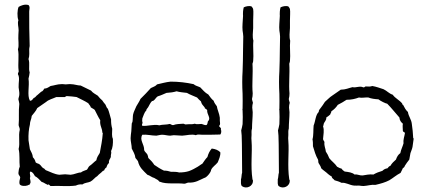

<svg xmlns="http://www.w3.org/2000/svg" viewBox="-20 -810 1853 835"><path d="M112 -64C123 -62 127 -52 132 -44C144 -38 152 -28 161 -19C170 -17 176 -11 184 -8C186 -3 191 -11 194 -6C197 -5 197 0 203 -1C238 -3 274 2 310 -3C318 -7 327 -9 339 -8C349 -16 362 -15 373 -20C385 -26 392 -38 403 -44C407 -49 412 -53 417 -57C423 -61 425 -67 433 -69C435 -75 438 -79 443 -82C445 -89 448 -97 454 -101C452 -114 459 -118 462 -127C461 -139 466 -143 463 -153C470 -166 472 -185 471 -206C465 -219 468 -232 468 -250C464 -265 463 -274 463 -291C458 -307 455 -323 449 -337C443 -341 442 -350 438 -356C433 -361 429 -367 425 -373C418 -379 411 -386 405 -394C395 -401 383 -406 376 -416L331 -438C317 -438 303 -444 288 -444C281 -445 274 -443 266 -443C259 -443 252 -445 246 -444C230 -444 215 -438 200 -436C192 -432 186 -425 173 -425C169 -420 167 -413 159 -411L143 -397C137 -394 135 -386 127 -384C122 -380 120 -371 110 -372C97 -396 109 -435 104 -468C106 -476 108 -485 109 -495C103 -513 111 -533 104 -553C109 -567 107 -585 107 -597C107 -602 109 -606 109 -610C107 -661 107 -713 107 -760C107 -769 112 -780 104 -788C88 -793 71 -786 61 -780C55 -767 54 -737 60 -722C55 -708 61 -693 61 -678C61 -672 60 -666 60 -660C58 -637 64 -612 58 -596C64 -568 57 -533 61 -503C63 -495 57 -495 58 -487C67 -472 60 -451 61 -430C62 -419 65 -408 64 -399C64 -391 60 -384 60 -378C62 -372 63 -364 64 -358C60 -326 64 -295 61 -266C62 -259 66 -254 66 -246C59 -218 68 -188 61 -162C67 -139 63 -108 66 -85C62 -77 61 -67 60 -57C60 -48 67 -46 68 -38C66 -29 62 -17 66 -8C72 0 91 0 101 -4C103 -7 111 -5 110 -11C116 -15 111 -29 110 -36C115 -44 106 -57 112 -64ZM416 -287C413 -263 425 -253 425 -233C427 -233 427 -232 427 -231C425 -200 419 -173 414 -145C408 -135 401 -126 399 -113C388 -105 380 -95 369 -88C364 -84 362 -76 358 -72C349 -68 339 -66 332 -60C318 -60 303 -51 287 -50C279 -50 271 -52 263 -52C254 -52 246 -50 238 -50C217 -52 200 -62 184 -68C178 -69 175 -74 172 -77C162 -80 159 -91 151 -96C147 -99 140 -99 135 -104C133 -113 129 -120 123 -126C122 -140 115 -150 110 -161L104 -200C103 -225 105 -248 110 -268C110 -283 117 -292 118 -306C126 -317 136 -326 142 -340L181 -367C192 -377 210 -381 225 -388H257C265 -386 265 -393 272 -392C286 -391 301 -390 313 -388C330 -379 349 -371 364 -361C367 -355 373 -351 375 -343C380 -339 387 -337 392 -332C400 -317 407 -301 416 -287Z M938 -225C941 -229 943 -234 942 -243C939 -244 943 -253 939 -254C938 -258 933 -257 933 -263C940 -269 936 -277 936 -285V-298C934 -316 925 -333 923 -348C918 -355 912 -362 909 -372C900 -379 893 -389 886 -399C871 -407 862 -419 851 -430C841 -435 829 -437 822 -444C790 -451 757 -455 722 -455C701 -453 682 -447 663 -443C657 -435 646 -432 636 -427C621 -411 607 -395 591 -380C586 -368 579 -359 573 -348C569 -337 562 -326 559 -313C557 -305 558 -290 556 -280C556 -278 553 -275 553 -272L551 -239C550 -229 548 -219 548 -209C548 -194 553 -178 553 -164C559 -151 567 -140 569 -123C573 -118 577 -114 580 -109C586 -81 604 -67 621 -50C632 -47 639 -39 651 -36C655 -33 660 -31 665 -28C670 -26 671 -19 677 -19C704 -8 749 -15 781 -11C788 -11 792 -15 799 -16C830 -14 847 -27 868 -36C878 -37 898 -61 898 -71C904 -85 918 -92 927 -104C932 -117 940 -133 938 -148C929 -157 917 -162 901 -164C892 -154 886 -142 882 -127C874 -119 867 -108 860 -98C852 -94 846 -88 840 -85C828 -78 816 -71 802 -66C790 -62 775 -60 759 -60C749 -63 737 -63 723 -63C714 -66 705 -68 693 -68C678 -75 664 -84 651 -93C644 -104 635 -114 625 -123C624 -129 623 -134 621 -138C617 -145 609 -150 607 -157C608 -183 585 -201 599 -224C619 -226 639 -220 660 -220C668 -221 677 -224 685 -224C697 -224 709 -220 720 -220C725 -220 730 -222 736 -222C748 -222 760 -220 772 -220C792 -221 813 -228 832 -222C840 -227 849 -224 859 -224C885 -224 912 -224 938 -225ZM884 -282C883 -276 882 -269 878 -266C868 -265 863 -270 856 -271C844 -271 836 -268 827 -272C815 -268 805 -271 789 -269C783 -268 782 -272 777 -272C762 -271 746 -271 734 -266C726 -265 725 -270 718 -271C705 -267 686 -269 673 -265C648 -271 620 -260 599 -263C595 -267 600 -272 600 -277C598 -282 598 -288 599 -295C604 -306 607 -321 616 -329C616 -336 622 -339 625 -345C628 -349 629 -354 632 -358C634 -361 637 -367 641 -370C643 -372 645 -370 647 -372C653 -375 659 -387 666 -391C680 -395 692 -401 704 -406C721 -407 735 -409 748 -413C761 -409 778 -408 793 -406C806 -398 822 -393 837 -386C842 -380 848 -374 854 -369C856 -358 863 -351 870 -343C871 -342 870 -340 871 -339C873 -337 879 -335 881 -331C879 -312 900 -296 884 -282Z M1040 -778C1039 -772 1037 -766 1037 -760C1036 -752 1037 -744 1037 -741C1036 -718 1033 -695 1035 -677C1036 -669 1038 -660 1038 -651C1038 -632 1037 -613 1037 -593C1037 -562 1036 -529 1035 -500C1033 -472 1033 -436 1035 -402C1036 -381 1035 -360 1035 -338C1034 -335 1034 -332 1035 -330C1036 -315 1036 -288 1035 -270C1034 -261 1031 -252 1029 -243C1029 -236 1031 -228 1031 -221C1033 -173 1032 -116 1033 -59C1030 -51 1031 -38 1028 -30C1028 -19 1026 -5 1033 0C1051 13 1082 1 1080 -26C1080 -28 1078 -28 1078 -30C1069 -90 1078 -147 1074 -196C1073 -205 1073 -213 1074 -223C1074 -232 1073 -242 1076 -251C1076 -275 1079 -299 1079 -322C1079 -329 1077 -336 1077 -342C1077 -350 1078 -356 1080 -363C1079 -369 1076 -374 1076 -380C1078 -387 1079 -395 1079 -404C1075 -445 1081 -489 1078 -533C1080 -537 1080 -541 1081 -544C1084 -572 1079 -606 1082 -633C1077 -650 1080 -668 1081 -688V-721C1081 -739 1083 -759 1081 -770C1080 -775 1077 -778 1074 -782C1062 -786 1048 -782 1040 -778Z M1200 -778C1199 -772 1197 -766 1197 -760C1196 -752 1197 -744 1197 -741C1196 -718 1193 -695 1195 -677C1196 -669 1198 -660 1198 -651C1198 -632 1197 -613 1197 -593C1197 -562 1196 -529 1195 -500C1193 -472 1193 -436 1195 -402C1196 -381 1195 -360 1195 -338C1194 -335 1194 -332 1195 -330C1196 -315 1196 -288 1195 -270C1194 -261 1191 -252 1189 -243C1189 -236 1191 -228 1191 -221C1193 -173 1192 -116 1193 -59C1190 -51 1191 -38 1188 -30C1188 -19 1186 -5 1193 0C1211 13 1242 1 1240 -26C1240 -28 1238 -28 1238 -30C1229 -90 1238 -147 1234 -196C1233 -205 1233 -213 1234 -223C1234 -232 1233 -242 1236 -251C1236 -275 1239 -299 1239 -322C1239 -329 1237 -336 1237 -342C1237 -350 1238 -356 1240 -363C1239 -369 1236 -374 1236 -380C1238 -387 1239 -395 1239 -404C1235 -445 1241 -489 1238 -533C1240 -537 1240 -541 1241 -544C1244 -572 1239 -606 1242 -633C1237 -650 1240 -668 1241 -688V-721C1241 -739 1243 -759 1241 -770C1240 -775 1237 -778 1234 -782C1222 -786 1208 -782 1200 -778Z M1777 -209C1776 -231 1774 -251 1771 -271C1769 -291 1757 -303 1754 -323C1745 -331 1739 -342 1733 -354C1729 -354 1730 -358 1729 -360C1717 -375 1698 -383 1688 -398C1672 -403 1663 -415 1648 -422C1632 -427 1617 -433 1599 -436C1591 -433 1583 -433 1572 -434C1566 -435 1567 -429 1560 -430C1545 -438 1528 -427 1513 -431C1496 -427 1483 -420 1462 -420L1426 -395C1413 -387 1404 -376 1393 -367C1387 -358 1381 -348 1375 -341C1371 -336 1366 -331 1366 -323C1352 -310 1352 -283 1344 -264C1342 -245 1344 -221 1339 -204C1341 -196 1341 -185 1341 -174C1347 -154 1353 -133 1363 -116C1365 -112 1363 -104 1366 -100C1370 -93 1375 -87 1377 -78C1386 -69 1398 -62 1407 -53C1412 -49 1417 -45 1423 -42C1423 -33 1432 -32 1435 -26C1446 -23 1456 -20 1465 -15C1484 -17 1500 -5 1519 -3C1526 -2 1534 -3 1541 -3C1548 -2 1555 -1 1561 -1C1579 -2 1595 -8 1613 -6C1635 -11 1656 -17 1673 -26C1690 -36 1704 -49 1722 -58L1730 -74C1731 -81 1739 -80 1740 -88C1746 -98 1753 -107 1760 -116L1765 -144C1768 -153 1772 -161 1774 -171L1779 -207C1779 -208 1779 -209 1777 -209ZM1732 -241C1732 -236 1738 -237 1740 -233C1741 -233 1741 -232 1741 -231C1739 -216 1733 -205 1735 -187C1731 -172 1724 -160 1721 -144C1712 -138 1706 -128 1702 -116C1693 -108 1684 -100 1678 -89C1672 -87 1669 -83 1665 -78C1656 -77 1649 -73 1643 -67C1629 -63 1616 -58 1604 -51C1585 -53 1572 -49 1557 -47C1543 -46 1536 -53 1522 -51C1512 -60 1496 -62 1479 -64C1474 -67 1469 -71 1465 -77C1457 -78 1453 -82 1446 -85C1437 -99 1422 -109 1412 -122C1408 -133 1403 -142 1397 -151C1396 -165 1389 -174 1391 -192C1390 -198 1385 -199 1385 -206C1386 -223 1391 -244 1385 -260C1387 -264 1387 -268 1388 -272C1391 -281 1400 -286 1399 -299C1405 -303 1411 -307 1416 -312C1417 -317 1421 -320 1421 -326C1432 -333 1442 -343 1449 -354C1463 -361 1475 -368 1487 -376C1508 -376 1525 -380 1541 -386C1554 -383 1566 -387 1582 -386C1594 -381 1610 -379 1626 -378C1634 -371 1659 -359 1664 -359C1683 -340 1699 -319 1717 -299C1718 -286 1724 -279 1732 -272C1730 -260 1732 -254 1732 -241Z"/></svg>

Font: FuturaRener
Style: Light
Weight: 300
Designer: BSozoo
Foundry: BSozoo
Version: Version 1.0